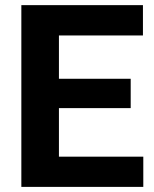

<svg xmlns="http://www.w3.org/2000/svg" viewBox="-20 -731 602 751"><path d="M540.5 -118.2V0H164.1V-118.2ZM210.5 -710.9V0H63.5V-710.9ZM491.2 -422.9V-308.1H164.1V-422.9ZM539.1 -710.9V-592.3H164.1V-710.9Z"/></svg>

Font: RobotoDEMO
Style: Regular
Weight: 400
Designer: Christian Robertson
Foundry: Google
Version: Version 2.136